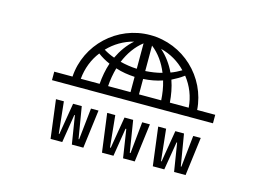

<svg xmlns="http://www.w3.org/2000/svg" viewBox="-88 -801 1376 985"><g transform="rotate(15 600.0 -308.5)"><path d="M313 -323C318 -379 338 -431 371 -473C391 -458 412 -446 435 -436C423 -400 416 -362 413 -323ZM393 -499C429 -537 476 -565 528 -578C495 -549 469 -512 450 -472C430 -479 411 -488 393 -499ZM458 -323C460 -356 466 -390 475 -422C508 -411 542 -406 577 -404V-323ZM577 -447C547 -448 517 -453 488 -460C508 -509 538 -552 577 -582ZM622 -582C661 -552 691 -509 710 -461C682 -453 652 -449 622 -447ZM622 -405C657 -407 691 -413 723 -424C733 -391 738 -357 740 -323H622ZM749 -473C730 -513 704 -549 671 -578C723 -565 769 -538 805 -500C788 -490 769 -480 749 -473ZM786 -323C783 -363 776 -402 763 -439C785 -450 806 -462 826 -477C860 -434 882 -381 886 -323ZM259 -189H217L243 15H305L329 -135H332L356 15H417L443 -189H403L385 -21H382L354 -189H308L280 -21H277ZM532 -189H489L516 15H577L601 -135H605L628 15H690L716 -189H675L658 -21H654L627 -189H581L553 -21H549ZM802 -189H760L786 15H847L872 -135H875L899 15H960L986 -189H946L928 -21H925L897 -189H851L823 -21H820ZM931 -323C919 -495 775 -632 600 -632C424 -632 280 -495 269 -323H172V-278H1027V-323Z"/></g></svg>

Font: CryptoKit 1.4
Style: Regular
Weight: 400
Monospace: yes
Designer: Oceane Juvin
Foundry: http://www.head-geneve.ch
Version: Version 1.000